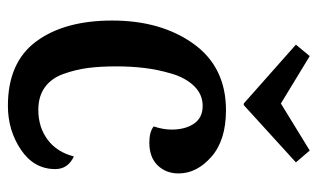

<svg xmlns="http://www.w3.org/2000/svg" viewBox="-179 -603 804 486"><g transform="rotate(90 223.0 -360.0)"><path d="M391 -707 246 -575H242L93 -707L122 -742L242 -669L361 -742ZM248 -471Q219 -471 198 -449.5Q177 -428 166.5 -392.5Q156 -357 152 -323Q148 -289 148 -253Q148 -212 152 -181Q156 -150 167 -119Q178 -88 201 -71.5Q224 -55 258 -55Q302 -55 333.5 -78.5Q365 -102 376 -145Q408 -130 408 -98Q408 -44 359 -11Q310 22 248 22Q138 22 85 -49.5Q32 -121 32 -242Q32 -366 91 -448Q150 -530 259 -530Q335 -530 377 -493Q419 -456 419 -410Q419 -378 398.5 -357Q378 -336 341 -336Q314 -336 300 -347Q308 -371 308 -392Q308 -427 293 -449Q278 -471 248 -471Z"/></g></svg>

Font: Sansita
Style: Regular
Weight: 400
Designer: Pablo Cosgaya
Foundry: Omnibus-Type
Version: Version 1.006;hotconv 1.0.109;makeotfexe 2.5.65596